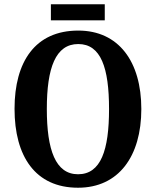

<svg xmlns="http://www.w3.org/2000/svg" viewBox="-20 -868 729 898"><path d="M218 -773H470V-848H218ZM345 10C535 10 641 -137 641 -358C641 -580 535 -725 346 -725C145 -725 48 -580 48 -359C48 -137 145 10 345 10ZM345 -53C240 -53 199 -166 199 -358C199 -551 240 -662 346 -662C452 -662 490 -551 490 -358C490 -166 452 -53 345 -53Z"/></svg>

Font: Noto Serif Sinhala Condensed
Style: Bold
Weight: 700
Width: 3
Designer: Jelle Bosma - Monotype Design Team
Foundry: Monotype Imaging Inc.
Version: Version 2.007